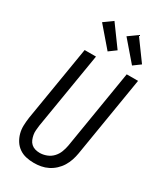

<svg xmlns="http://www.w3.org/2000/svg" viewBox="-240 -1064 981 1158"><g transform="rotate(30 250.5 -484.5)"><path d="M204 8Q175 8 148.5 2Q122 -4 100.5 -19Q79 -34 65 -56Q51 -78 44 -104Q37 -130 38 -158Q39 -186 43 -214L129 -735H208L120 -203Q118 -186 116.5 -169.5Q115 -153 118 -137Q121 -121 127 -106.5Q133 -92 144.5 -81.5Q156 -71 171.5 -66.5Q187 -62 204 -62Q227 -62 251 -71Q275 -80 292.5 -98.5Q310 -117 319 -140.5Q328 -164 332 -187L422 -735H501L409 -176Q405 -152 397 -128Q389 -104 375.5 -82Q362 -60 342.5 -42Q323 -24 300 -12.5Q277 -1 252.5 3.5Q228 8 204 8ZM423 -797 306 -933 367 -977 472 -833ZM253 -797 136 -933 197 -977 302 -833Z"/></g></svg>

Font: Iosevka Term Curly
Style: Italic
Weight: 400
Italic angle: -9°
Designer: Belleve Invis
Foundry: Belleve Invis
Version: Version 32.3.0